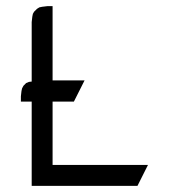

<svg xmlns="http://www.w3.org/2000/svg" viewBox="-20 -604 548 624"><path d="M47.9 -273.9V-291L49.8 -308.1L51.8 -316.9L56.2 -325.2L64.9 -334L74.2 -337.9L83 -338.9V-532.2L85 -549.8L86.9 -559.1L90.8 -565.9L100.1 -575.2L107.9 -580.1L117.2 -582L133.8 -584H150.9V-342.8H254.9L220.2 -273.9H150.9V-67.9H460.9L426.8 0H83V-273.9Z"/></svg>

Font: Petahja
Style: Regular
Weight: 400
Designer: T. Christopher White
Version: Version 1.1